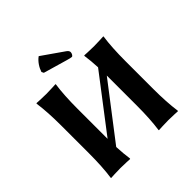

<svg xmlns="http://www.w3.org/2000/svg" viewBox="-218 -1011 1182 1182"><g transform="rotate(-45 373.0 -420.0)"><path d="M93 -445V-200C93 -125 89 -54 81 0L82 3C82 3 130 0 165 0C199 0 247 3 247 3L249 0C244 -33 241 -70 239 -110L509 -462C509 -457 509 -451 509 -445V-200C509 -125 505 -54 497 0L498 3C498 3 546 0 581 0C615 0 663 3 663 3L665 0C657 -57 653 -125 653 -200V-445C653 -520 657 -592 665 -645L664 -648C664 -648 616 -645 581 -645C547 -645 499 -648 499 -648L497 -645C502 -612 505 -575 507 -536L237 -183C237 -189 237 -194 237 -200V-445C237 -520 241 -592 249 -645L248 -648C248 -648 200 -645 165 -645C131 -645 83 -648 83 -648L81 -645C89 -588 93 -520 93 -445ZM297 -843C270 -824 249 -791 240 -762L247 -748L399 -704C421 -698 430 -695 438 -695C446 -695 454 -711 454 -720C454 -727 452 -735 439 -744Z"/></g></svg>

Font: Libertinus Sans
Style: Bold
Weight: 700
Designer: Philipp H. Poll, Khaled Hosny
Foundry: Caleb Maclennan
Version: Version 7.050;RELEASE